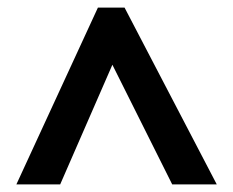

<svg xmlns="http://www.w3.org/2000/svg" viewBox="-20 -738 612 504"><path d="M23 -254H138L275 -568L432 -254H549L307 -718H237Z"/></svg>

Font: Noto Sans Gunjala Gondi
Style: Bold
Weight: 700
Designer: Ek Type
Foundry: Ek Type
Version: Version 1.004